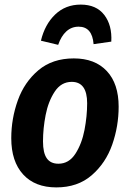

<svg xmlns="http://www.w3.org/2000/svg" viewBox="-20 -799 566 835"><path d="M29 -198Q29 -283 57.5 -362.5Q86 -442 147 -493.5Q208 -545 301 -545Q393 -545 444.5 -490Q496 -435 496 -335Q496 -250 468 -170Q440 -90 379 -37Q318 16 225 16Q132 16 80.5 -40.5Q29 -97 29 -198ZM359 -350Q359 -443 292 -443Q246 -443 218 -400.5Q190 -358 178.5 -299Q167 -240 167 -184Q167 -134 183.5 -110.5Q200 -87 234 -87Q280 -87 308 -130.5Q336 -174 347.5 -234Q359 -294 359 -350ZM158 -622Q175 -693 220 -736Q265 -779 331 -779Q399 -779 433.5 -734Q468 -689 464 -618L387 -607Q381 -683 322 -683Q291 -683 268.5 -662.5Q246 -642 233 -604Z"/></svg>

Font: Fira Sans Condensed SemiBold
Style: Italic
Weight: 600
Width: 3
Italic angle: -8°
Designer: bBox Type GmbH & Carrois Corporate GbR & Edenspiekermann AG
Foundry: bBox Type GmbH & Carrois Corporate GbR & Edenspiekermann AG
Version: Version 4.301